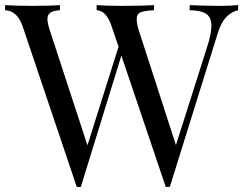

<svg xmlns="http://www.w3.org/2000/svg" viewBox="-27 -728 954 753"><path d="M907 -708V-688Q851 -675 828 -601L639 5H631H623L449 -510L290 5H282H274L62 -624Q41 -686 -7 -688V-708Q34 -705 100 -705Q172 -705 208 -708V-688Q181 -686 170 -678Q159 -670 159 -653Q159 -637 170 -604L316 -158L438 -545L411 -624Q391 -686 352 -688V-708Q388 -705 449 -705Q535 -705 577 -708V-688Q539 -686 524 -679.5Q509 -673 509 -652Q509 -634 519 -604L663 -159L786 -546Q802 -595 802 -627Q802 -660 782 -673.5Q762 -687 717 -688V-708Q774 -705 832 -705Q877 -705 907 -708Z"/></svg>

Font: Playfair Display SC
Style: Regular
Weight: 400
Designer: Claus Eggers Sørensen
Foundry: Claus Eggers Sørensen
Version: Version 1.200; ttfautohint (v1.6)